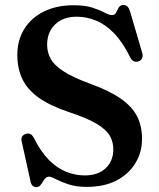

<svg xmlns="http://www.w3.org/2000/svg" viewBox="-20 -734 639 770"><path d="M327.5 15.5Q285 15.5 254.5 5.2Q224 -5 204.8 -15.2Q185.5 -25.5 177 -25.5Q168 -25.5 162.2 -19.2Q156.5 -13 151.5 -4.5Q146.5 4 140.8 10.2Q135 16.5 126 16.5Q116.5 16.5 110.5 10.8Q104.5 5 102 -8L66.5 -169Q64.5 -179 68.8 -186.2Q73 -193.5 83 -197Q94 -200.5 102 -196.2Q110 -192 116 -180.5Q143.5 -125.5 176.2 -92.5Q209 -59.5 245.5 -45Q282 -30.5 319.5 -30.5Q373 -30.5 403.5 -59Q434 -87.5 434.5 -134.5Q434.5 -164 420.8 -188.8Q407 -213.5 368.8 -236.8Q330.5 -260 256.5 -284.5Q181.5 -309.5 136 -341.8Q90.5 -374 70 -416.2Q49.5 -458.5 49.5 -513.5Q49.5 -573 77.5 -618Q105.5 -663 156.5 -688Q207.5 -713 275 -713Q321 -713 350.8 -703.2Q380.5 -693.5 399 -683.5Q417.5 -673.5 429.5 -673.5Q440.5 -673.5 445.5 -683.5Q450.5 -693.5 456.2 -703.8Q462 -714 475 -714Q485 -714 491.2 -707.8Q497.5 -701.5 502.5 -685L550.5 -521.5Q554 -510 549.8 -500.5Q545.5 -491 535.5 -488Q524.5 -484.5 516.2 -488.5Q508 -492.5 502.5 -503.5Q472.5 -564.5 437.5 -600.5Q402.5 -636.5 364.5 -651.8Q326.5 -667 287.5 -667Q233 -667 201 -636Q169 -605 169 -554.5Q169 -524.5 182.8 -498.8Q196.5 -473 234 -448.5Q271.5 -424 342 -398Q419.5 -370 465 -338Q510.5 -306 530.2 -266.5Q550 -227 549.5 -176.5Q549.5 -123.5 523.2 -80Q497 -36.5 447.8 -10.5Q398.5 15.5 327.5 15.5Z"/></svg>

Font: Fraunces Medium
Style: Regular
Weight: 500
Version: Version 1.000;[b76b70a41]